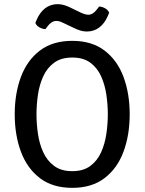

<svg xmlns="http://www.w3.org/2000/svg" viewBox="-20 -893 697 926"><path d="M51 -342Q51 -442 81 -522.2Q111 -602.5 172.5 -649.2Q234 -696 328.5 -696Q423 -696 484.5 -649Q546 -602 575.8 -521.8Q605.5 -441.5 605.5 -342Q605.5 -241.5 575.5 -161Q545.5 -80.5 484 -33.8Q422.5 13 328.5 13Q233.5 13 172 -34.2Q110.5 -81.5 80.8 -161.8Q51 -242 51 -342ZM156 -342Q156 -296 163 -247.8Q170 -199.5 188.5 -158.8Q207 -118 241 -92.8Q275 -67.5 328.5 -67.5Q382 -67.5 415.8 -92.8Q449.5 -118 467.8 -158.8Q486 -199.5 493 -247.8Q500 -296 500 -342Q500 -388 493 -436Q486 -484 467.8 -524.8Q449.5 -565.5 415.8 -590.5Q382 -615.5 328.5 -615.5Q275 -615.5 241 -590.5Q207 -565.5 188.5 -524.8Q170 -484 163 -436Q156 -388 156 -342ZM284 -783Q275 -787.5 267.2 -789.8Q259.5 -792 251 -792Q240 -792 229.2 -785.2Q218.5 -778.5 210.5 -767.5L199 -752.5Q184.5 -753 170 -761.2Q155.5 -769.5 150.5 -782.5L157 -798Q172.5 -834 198.2 -853.5Q224 -873 258 -873Q275 -873 289.8 -868.2Q304.5 -863.5 316 -858L370 -832Q391.5 -822 406 -822Q428 -822 446.5 -846.5L458 -861.5Q473 -861 487.2 -852.8Q501.5 -844.5 506.5 -831.5L500 -816Q484.5 -780 458.8 -760.5Q433 -741 399 -741Q382 -741 367.2 -745.8Q352.5 -750.5 341 -756Z"/></svg>

Font: Signika Negative SC
Style: Regular
Weight: 400
Designer: Anna Giedryś
Foundry: Anna Giedryś
Version: Version 2.000; ttfautohint (v1.8.3) -l 8 -r 50 -G 200 -x 9 -